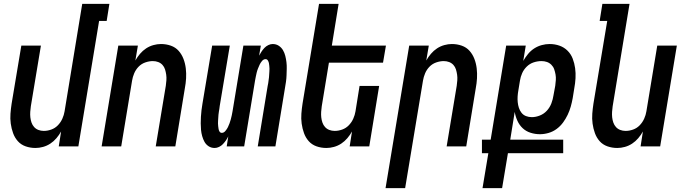

<svg xmlns="http://www.w3.org/2000/svg" viewBox="-20 -755 3540 990"><path d="M163 8Q136 8 112 -0.5Q88 -9 72 -27Q56 -45 47.5 -68.5Q39 -92 35.5 -117.5Q32 -143 34 -169Q36 -195 40 -221L90 -520H191L139 -207Q137 -193 136 -178.5Q135 -164 136.5 -150Q138 -136 142.5 -123Q147 -110 156 -100Q165 -90 178 -85Q191 -80 206 -80Q225 -80 244.5 -87Q264 -94 278.5 -109Q293 -124 301.5 -143Q310 -162 313 -181L404 -735H544L530 -647H491L384 0H283L295 -77Q285 -59 271 -42.5Q257 -26 239.5 -14.5Q222 -3 202 2.5Q182 8 163 8Z M504 0 590 -520H691L678 -443Q688 -461 702 -477.5Q716 -494 733.5 -505.5Q751 -517 771 -522.5Q791 -528 810 -528Q837 -528 861 -519.5Q885 -511 901 -493Q917 -475 926 -451.5Q935 -428 938 -402.5Q941 -377 939.5 -351Q938 -325 933 -299L884 0H783L835 -313Q837 -327 838 -341.5Q839 -356 837 -370Q835 -384 831 -397Q827 -410 818 -420Q809 -430 796 -435Q783 -440 768 -440Q749 -440 729 -433Q709 -426 694.5 -411Q680 -396 672 -377Q664 -358 661 -339L605 0Z M1087 8Q1069 8 1055.5 -1Q1042 -10 1034.5 -23.5Q1027 -37 1022.5 -53Q1018 -69 1016.5 -85.5Q1015 -102 1015 -119Q1015 -136 1016 -153Q1017 -170 1019 -187Q1021 -204 1024 -221L1074 -520H1165L1113 -209Q1112 -201 1111 -193.5Q1110 -186 1108.5 -178.5Q1107 -171 1106.5 -163.5Q1106 -156 1105.5 -148.5Q1105 -141 1104.5 -133.5Q1104 -126 1104 -119Q1104 -112 1105 -104.5Q1106 -97 1107 -90Q1108 -83 1112 -76.5Q1116 -70 1124 -70Q1134 -70 1142 -79.5Q1150 -89 1155 -99Q1160 -109 1163.5 -119Q1167 -129 1170 -139.5Q1173 -150 1175 -160Q1177 -170 1179 -181L1235 -520H1325L1316 -468Q1322 -479 1328.5 -489Q1335 -499 1343.5 -508Q1352 -517 1363.5 -522.5Q1375 -528 1386 -528Q1404 -528 1417.5 -519Q1431 -510 1439 -496.5Q1447 -483 1451 -467Q1455 -451 1457 -434.5Q1459 -418 1458.5 -401Q1458 -384 1457.5 -367Q1457 -350 1454.5 -333Q1452 -316 1449 -299L1400 0H1309L1360 -311Q1362 -319 1363 -326.5Q1364 -334 1365 -341.5Q1366 -349 1367 -356.5Q1368 -364 1368 -371.5Q1368 -379 1369 -386.5Q1370 -394 1369.5 -401Q1369 -408 1368.5 -415.5Q1368 -423 1366.5 -430Q1365 -437 1361 -443.5Q1357 -450 1349 -450Q1339 -450 1331 -440.5Q1323 -431 1318.5 -421Q1314 -411 1310 -401Q1306 -391 1303.5 -380.5Q1301 -370 1299 -360Q1297 -350 1295 -339L1239 0H1149L1157 -52Q1152 -41 1145 -31Q1138 -21 1129.5 -12Q1121 -3 1109.5 2.5Q1098 8 1087 8Z M1663 8Q1636 8 1612 -0.5Q1588 -9 1572 -27Q1556 -45 1547.5 -68.5Q1539 -92 1535.5 -117.5Q1532 -143 1534 -169Q1536 -195 1540 -221L1625 -735H1726L1691 -520H1970L1955 -432H1676L1639 -207Q1637 -193 1636 -178.5Q1635 -164 1636.5 -150Q1638 -136 1642.5 -123Q1647 -110 1656 -100Q1665 -90 1678 -85Q1691 -80 1706 -80Q1725 -80 1744.5 -87Q1764 -94 1778.5 -109Q1793 -124 1801.5 -143Q1810 -162 1813 -181L1834 -312H1935L1884 0H1783L1795 -77Q1785 -59 1771 -42.5Q1757 -26 1739.5 -14.5Q1722 -3 1702 2.5Q1682 8 1663 8Z M1968 215 2090 -520H2191L2178 -443Q2188 -461 2202 -477.5Q2216 -494 2233.5 -505.5Q2251 -517 2271 -522.5Q2291 -528 2310 -528Q2337 -528 2361 -519.5Q2385 -511 2401 -493Q2417 -475 2426 -451.5Q2435 -428 2438 -402.5Q2441 -377 2439.5 -351Q2438 -325 2433 -299L2384 0H2283L2335 -313Q2337 -327 2338 -341.5Q2339 -356 2337 -370Q2335 -384 2331 -397Q2327 -410 2318 -420Q2309 -430 2296 -435Q2283 -440 2268 -440Q2249 -440 2229 -433Q2209 -426 2194.5 -411Q2180 -396 2172 -377Q2164 -358 2161 -339L2069 215Z M2468 215 2498 35H2465V-35H2510L2590 -520H2691L2678 -441Q2689 -460 2703 -477Q2717 -494 2735 -505.5Q2753 -517 2773.5 -522.5Q2794 -528 2814 -528Q2841 -528 2865 -519.5Q2889 -511 2906.5 -493.5Q2924 -476 2933 -452.5Q2942 -429 2945.5 -403.5Q2949 -378 2947.5 -351.5Q2946 -325 2941 -299L2933 -249Q2929 -227 2923 -205.5Q2917 -184 2907 -163Q2897 -142 2883 -123Q2869 -104 2850 -90Q2831 -76 2808.5 -69.5Q2786 -63 2764 -63Q2739 -63 2715.5 -70.5Q2692 -78 2675 -94Q2658 -110 2648 -132Q2638 -154 2634 -178L2611 -35H2884V35H2599L2569 215ZM2722 -151Q2743 -151 2764 -159.5Q2785 -168 2800 -184.5Q2815 -201 2823 -222Q2831 -243 2834 -264L2843 -313Q2845 -328 2846 -342.5Q2847 -357 2844.5 -371Q2842 -385 2837.5 -398Q2833 -411 2823 -421Q2813 -431 2800 -435.5Q2787 -440 2772 -440Q2752 -440 2732 -433.5Q2712 -427 2696.5 -412Q2681 -397 2672.5 -378Q2664 -359 2661 -339L2653 -290Q2650 -274 2649 -258.5Q2648 -243 2649.5 -228Q2651 -213 2655.5 -199Q2660 -185 2669 -173.5Q2678 -162 2692 -156.5Q2706 -151 2722 -151Z M3163 8Q3136 8 3112 -0.5Q3088 -9 3072 -27Q3056 -45 3047.5 -68.5Q3039 -92 3035.5 -117.5Q3032 -143 3034 -169Q3036 -195 3040 -221L3111 -647H3072L3086 -735H3226L3139 -207Q3137 -193 3136 -178.5Q3135 -164 3136.5 -150Q3138 -136 3142.5 -123Q3147 -110 3156 -100Q3165 -90 3178 -85Q3191 -80 3206 -80Q3225 -80 3244.5 -87Q3264 -94 3278.5 -109Q3293 -124 3301.5 -143Q3310 -162 3313 -181L3369 -520H3470L3384 0H3283L3295 -77Q3285 -59 3271 -42.5Q3257 -26 3239.5 -14.5Q3222 -3 3202 2.5Q3182 8 3163 8Z"/></svg>

Font: Iosevka Term Curly Semibold
Style: Italic
Weight: 600
Italic angle: -9°
Designer: Belleve Invis
Foundry: Belleve Invis
Version: Version 32.3.0